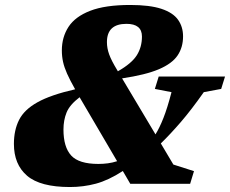

<svg xmlns="http://www.w3.org/2000/svg" viewBox="-20 -740 926 773"><path d="M504.5 0 474.5 -51.5Q416.5 -14 366 -0.5Q315.5 13 261.5 13Q142 13 89 -32.5Q36 -78 36 -160.5Q36 -216 56.8 -257.2Q77.5 -298.5 130.8 -328.2Q184 -358 282.5 -380.5Q261.5 -417.5 250 -443.5Q238.5 -469.5 233.8 -491.2Q229 -513 229 -537Q229 -590.5 255.8 -631.8Q282.5 -673 343 -696.5Q403.5 -720 504 -720Q583 -720 629.8 -704.5Q676.5 -689 696.8 -660.5Q717 -632 717 -593.5Q717 -549.5 695 -516.8Q673 -484 619.5 -461.2Q566 -438.5 471.5 -424.5L606 -199Q622.5 -225.5 638.2 -265.5Q654 -305.5 670.5 -369L603.5 -382L619 -432H886L870.5 -382L800.5 -369Q750.5 -298 708.5 -249.2Q666.5 -200.5 627.5 -162.5L678 -77.5L761 -51L745.5 0ZM452 -457.5 454.5 -453Q510 -484.5 530.8 -517.5Q551.5 -550.5 551.5 -593Q551.5 -644 489 -644Q410.5 -644 410.5 -570.5Q410.5 -546 419.5 -521Q428.5 -496 452 -457.5ZM235.5 -218.5Q235.5 -148 266.5 -114Q297.5 -80 376 -80Q395.5 -80 414.2 -82.5Q433 -85 451.5 -91L300.5 -348.5Q260.5 -318 248 -287Q235.5 -256 235.5 -218.5Z"/></svg>

Font: Newsreader Caption
Style: Bold Italic
Weight: 700
Italic angle: -17°
Designer: Hugues Gentile
Foundry: Production Type
Version: Version 1.001